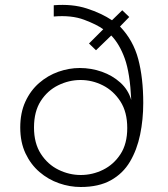

<svg xmlns="http://www.w3.org/2000/svg" viewBox="-20 -736 672 768"><path d="M303 12Q259 12 216 -3Q173 -18 138 -48Q103 -78 82 -122.5Q61 -167 61 -226Q61 -285 81.5 -329.5Q102 -374 136.5 -404Q171 -434 213.5 -449Q256 -464 299 -464Q345 -464 387.5 -449Q430 -434 461.5 -405.5Q493 -377 505 -336Q500 -444 479 -502Q458 -560 425 -594L364 -535L336 -562L393 -619Q367 -638 316.5 -657Q266 -676 195 -670V-715Q269 -721 327.5 -702Q386 -683 428 -655L469 -695L497 -668L460 -630Q513 -575 533 -499.5Q553 -424 553 -324Q553 -258 540.5 -197.5Q528 -137 500 -89.5Q472 -42 423.5 -15Q375 12 303 12ZM303 -36Q350 -36 392.5 -57Q435 -78 462 -119.5Q489 -161 489 -224Q489 -288 461.5 -330.5Q434 -373 391.5 -394.5Q349 -416 302 -416Q256 -416 213 -395Q170 -374 143 -332Q116 -290 116 -226Q116 -163 143.5 -120.5Q171 -78 214 -57Q257 -36 303 -36Z"/></svg>

Font: Atkinson Hyperlegible Mono ExtraLight
Style: Regular
Weight: 200
Monospace: yes
Designer: Elliott Scott, Megan Eiswerth, Linus Boman, Theodore Petrosky, Letters from Sweden
Foundry: Applied Design Works, Letters from Sweden
Version: Version 2.001